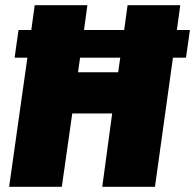

<svg xmlns="http://www.w3.org/2000/svg" viewBox="-20 -716 748 736"><path d="M708 -601H658L671 -696H469L456 -601H302L315 -696H113L100 -601H51L36 -495H85L15 0H217L257 -281H410L372 0H574L643 -495H693ZM433 -439H279L287 -495H441Z"/></svg>

Font: Fira Sans Heavy
Style: Italic
Weight: 900
Italic angle: -8°
Designer: bBox Type GmbH & Carrois Corporate GbR & Edenspiekermann AG
Foundry: bBox Type GmbH & Carrois Corporate GbR & Edenspiekermann AG
Version: Version 4.301;PS 004.301;hotconv 1.0.88;makeotf.lib2.5.64775